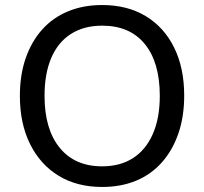

<svg xmlns="http://www.w3.org/2000/svg" viewBox="-20 -734 811 763"><path d="M386 9Q286 9 213 -35.5Q140 -80 99.5 -161.5Q59 -243 59 -353Q59 -436 82 -502.5Q105 -569 147.5 -616.5Q190 -664 250.5 -689Q311 -714 386 -714Q486 -714 559 -670Q632 -626 672 -545Q712 -464 712 -354Q712 -271 689 -204Q666 -137 623.5 -89Q581 -41 521 -16Q461 9 386 9ZM386 -73Q458 -73 509 -106Q560 -139 587.5 -202Q615 -265 615 -353Q615 -486 555.5 -559Q496 -632 386 -632Q314 -632 262.5 -599.5Q211 -567 184 -504.5Q157 -442 157 -353Q157 -221 217 -147Q277 -73 386 -73Z"/></svg>

Font: Nunito ExtraLight Medium
Style: Regular
Weight: 500
Version: Version 3.602